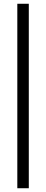

<svg xmlns="http://www.w3.org/2000/svg" viewBox="-20 -770 245 1020"><path d="M72 230V-750H133V230Z"/></svg>

Font: Ek Mukta Light
Style: Regular
Weight: 300
Designer: Girish Dalvi and Yashodeep Gholap
Foundry: Ek Type
Version: Version 2.538;PS 1.002;hotconv 16.6.51;makeotf.lib2.5.65220;